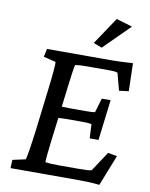

<svg xmlns="http://www.w3.org/2000/svg" viewBox="-99 -994 836 1071"><g transform="rotate(10 319.0 -458.0)"><path d="M539 6 608 -169 556 -178 483 -67C469 -63 452 -62 401 -62H297C265 -62 242 -63 221 -66C220 -81 226 -135 232 -186L249 -322C267 -323 284 -324 300 -324H383C408 -324 429 -322 437 -320L441 -240H491L519 -470H469L445 -389C436 -387 416 -386 391 -386H307C291 -386 274 -387 257 -387L270 -494C277 -553 286 -618 290 -629C309 -632 331 -633 361 -633H485C503 -633 517 -632 530 -628L556 -530L610 -537L606 -695C561 -692 517 -690 484 -690H120L110 -644L179 -627C182 -618 177 -556 164 -452L138 -237C125 -135 115 -74 110 -63L37 -47L35 0H426C458 0 496 1 539 6ZM371 -768 419 -750 565 -895 474 -922Z"/></g></svg>

Font: TPK Tissa Web Medium
Style: Italic
Weight: 500
Italic angle: -7°
Designer: Jacques Le Bailly, Suppakit Chalermlarp | Katatrad Co.,Ltd.
Foundry: Jacques Le Bailly, Cadson Demak Co.,Ltd.
Version: Version 5.000;Glyphs 3.1.2 (3151)